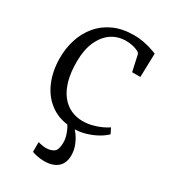

<svg xmlns="http://www.w3.org/2000/svg" viewBox="-195 -668 891 1001"><g transform="rotate(30 250.5 -167.0)"><path d="M283 11Q202 11 147.2 -26.5Q92.5 -64 64.2 -127.8Q36 -191.5 35.5 -270.5Q35 -330 52 -383.8Q69 -437.5 103.5 -479.2Q138 -521 190.2 -545Q242.5 -569 313 -569Q342 -569 369.2 -563.8Q396.5 -558.5 418.2 -551.5Q440 -544.5 452.5 -539L448.5 -396.5H399L378 -492.5Q376.5 -500.5 363.2 -507.2Q350 -514 331 -518.2Q312 -522.5 292 -522.5Q240.5 -522.5 202.5 -495.8Q164.5 -469 143 -419.5Q121.5 -370 121.5 -301.5Q121 -236.5 134.5 -188.2Q148 -140 172.5 -108.8Q197 -77.5 230 -62Q263 -46.5 301 -46.5Q331.5 -46.5 359.2 -53.8Q387 -61 409.8 -71.5Q432.5 -82 447.5 -92.5L463.5 -60Q445 -41.5 415.8 -25.2Q386.5 -9 352 1Q317.5 11 283 11ZM233 234.5Q213 234.5 192.8 230.5Q172.5 226.5 159 221.5V162.5Q169.5 166 184 168.2Q198.5 170.5 206 170.5Q235 170.5 253.5 157.8Q272 145 272 100Q272 79 265.5 58.5Q259 38 250.8 22.2Q242.5 6.5 238 0L260.5 -6L278.5 0Q289 9.5 304 30Q319 50.5 330.2 78.5Q341.5 106.5 341.5 138Q341.5 171.5 327.5 193Q313.5 214.5 289 224.5Q264.5 234.5 233 234.5Z"/></g></svg>

Font: Merriweather 20pt Light
Style: Regular
Weight: 300
Version: Version 2.100